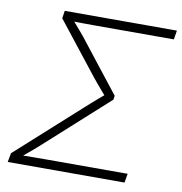

<svg xmlns="http://www.w3.org/2000/svg" viewBox="-81 -804 835 880"><g transform="rotate(10 336.0 -364.0)"><path d="M12.7 0 20.5 -42 313.5 -306.2Q326.7 -317.9 339.1 -329.1Q351.6 -340.3 363.5 -350.6Q375.5 -360.8 387 -370.6Q398.4 -380.4 408.7 -389.2L405.3 -366.7Q396 -377.9 384.5 -391.1Q373 -404.3 360.8 -418.7Q348.6 -433.1 336.4 -448.2L144.5 -691.9L149.9 -727.5H671.9L665 -685.5H287.6Q260.7 -685.5 236.6 -685.8Q212.4 -686 189.9 -686.5L191.9 -696.8Q200.2 -688 209.5 -677Q218.8 -666 229.7 -653.6Q240.7 -641.1 252.4 -626.5L442.9 -383.8L439.9 -365.2L168 -119.6Q149.4 -102.1 131.1 -86.4Q112.8 -70.8 96.2 -56.9Q79.6 -43 64.5 -30.3L66.4 -41Q93.3 -41.5 121.6 -41.7Q149.9 -42 181.2 -42H563.5L556.2 0Z"/></g></svg>

Font: Inter 16pt ExtraLight
Style: Italic
Weight: 250
Italic angle: -9.3988°
Version: Version 4.001;git-66647c0bb